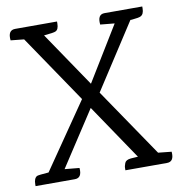

<svg xmlns="http://www.w3.org/2000/svg" viewBox="-77 -751 778 823"><g transform="rotate(-10 311.5 -339.5)"><path d="M584 0H403V-8Q403 -16 404.5 -20Q406 -24 408 -31Q413 -44 435 -46L465 -48H466L303 -289L147 -50H148L211 -44Q215 0 183 0H12V-8Q12 -34 26 -42Q34 -45 77 -48L273 -333L73 -628L15 -634Q10 -679 43 -679H225V-671Q225 -644 211 -638Q204 -634 160 -630L322 -391L467 -628L405 -634Q400 -679 432 -679H596V-671Q596 -645 581 -638Q574 -634 542 -631H536L352 -347L554 -50L612 -44Q616 0 584 0Z"/></g></svg>

Font: Karma
Style: Regular
Weight: 400
Designer: Joana Correia
Foundry: Indian Type Foundry
Version: Version 1.202;PS 1.0;hotconv 1.0.78;makeotf.lib2.5.61930; tt